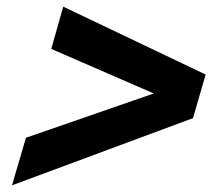

<svg xmlns="http://www.w3.org/2000/svg" viewBox="-20 -609 654 577"><path d="M563 -370 560 -254 16 -52 58 -195ZM560 -254 523 -293 134 -462 170 -589 598 -385Z"/></svg>

Font: Intel One Mono Light
Style: Italic
Weight: 300
Italic angle: -16°
Monospace: yes
Designer: Fred Shallcrass
Foundry: Frere-Jones Type LLC
Version: Version 1.004